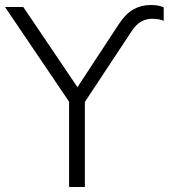

<svg xmlns="http://www.w3.org/2000/svg" viewBox="-21 -747 674 767"><path d="M255 0V-373L269 -320L-1 -719H72L293 -392H284L454 -651Q481 -692 512 -709.5Q543 -727 581 -727Q597 -727 608.5 -725Q620 -723 633 -718V-664Q623 -668 612 -670Q601 -672 587 -672Q563 -672 542.5 -660.5Q522 -649 504 -621L305 -320L318 -373V0Z"/></svg>

Font: Nunitoga
Style: Light
Weight: 300
Designer: Vernon Adams
Foundry: Vernon Adams
Version: Version 1.0